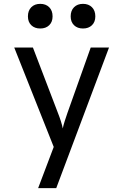

<svg xmlns="http://www.w3.org/2000/svg" viewBox="-20 -797 640 997"><path d="M178 180 259 -34 54 -550H151L281 -210Q289 -190 296 -168Q303 -146 306 -130Q309 -146 316 -168Q323 -190 330 -210L451 -550H546L272 180ZM411 -649Q382 -649 364.5 -666Q347 -683 347 -712Q347 -742 364.5 -759.5Q382 -777 411 -777Q440 -777 457.5 -759.5Q475 -742 475 -712Q475 -683 457.5 -666Q440 -649 411 -649ZM189 -649Q160 -649 142.5 -666Q125 -683 125 -712Q125 -742 142.5 -759.5Q160 -777 189 -777Q218 -777 235.5 -759.5Q253 -742 253 -712Q253 -683 235.5 -666Q218 -649 189 -649Z"/></svg>

Font: JetBrains Mono
Style: Regular
Weight: 400
Monospace: yes
Designer: Philipp Nurullin, Konstantin Bulenkov
Foundry: JetBrains
Version: Version 2.305